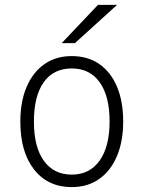

<svg xmlns="http://www.w3.org/2000/svg" viewBox="-20 -752 586 784"><path d="M273 12Q175.5 12 119.2 -59.8Q63 -131.5 63 -255Q63 -337 88.8 -397.2Q114.5 -457.5 161.5 -490.2Q208.5 -523 273 -523Q338 -523 385 -490.8Q432 -458.5 457.5 -398.5Q483 -338.5 483 -256Q483 -174 457.2 -113.8Q431.5 -53.5 384.5 -20.8Q337.5 12 273 12ZM273 -39Q346 -39 386.8 -96.2Q427.5 -153.5 427.5 -256Q427.5 -359.5 387 -416Q346.5 -472.5 273 -472.5Q198.5 -472.5 158.5 -416.2Q118.5 -360 118.5 -255Q118.5 -152 159 -95.5Q199.5 -39 273 -39ZM232 -576 380 -732H458L286 -576Z"/></svg>

Font: Overpass ExtraLight
Style: Regular
Weight: 250
Designer: Delve Withrington, Dave Bailey, Thomas Jockin
Foundry: Delve Fonts LLC
Version: Version 4.000